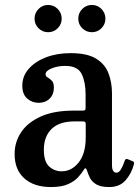

<svg xmlns="http://www.w3.org/2000/svg" viewBox="-20 -745 561 775"><path d="M39 -123.5Q39 -172 65.5 -211.5Q92 -251 144.8 -274.8Q197.5 -298.5 277 -298.5H312.5Q321 -298.5 323.2 -300.5Q325.5 -302.5 325.5 -311.5V-364.5Q325.5 -413 309.8 -446Q294 -479 243 -479Q213 -479 188.5 -469Q164 -459 164 -445.5Q164 -437 172.5 -432.2Q181 -427.5 189.2 -419.2Q197.5 -411 197.5 -391Q197.5 -364 180.5 -347Q163.5 -330 136 -330Q109.5 -330 89.8 -347.2Q70 -364.5 70 -399Q70 -437.5 95.8 -467Q121.5 -496.5 165.5 -513.5Q209.5 -530.5 265 -530.5Q332 -530.5 368 -508.2Q404 -486 418 -449Q432 -412 432 -368.5V-78.5Q432 -48 450.5 -48Q460 -48 468.2 -61.5Q476.5 -75 483.5 -96.5Q486 -105.5 495.5 -102.5L516 -94Q523 -91.5 520.5 -82Q511.5 -46 487.5 -18Q463.5 10 421 10H420.5Q386 10 368 -1.2Q350 -12.5 342.5 -28.2Q335 -44 331 -57Q326 -74.5 316.5 -57Q309.5 -45.5 295.5 -29.8Q281.5 -14 255.5 -2Q229.5 10 185.5 10Q117.5 10 78.2 -25Q39 -60 39 -123.5ZM157 -140Q157 -93 178.2 -73.2Q199.5 -53.5 229 -53.5Q269 -53.5 297.5 -89.2Q326 -125 326 -189.5V-245Q326 -255 316 -255H281Q219.5 -255 188.2 -224.5Q157 -194 157 -140ZM351 -615Q328 -615 312 -631Q296 -647 296 -669.5Q296 -692.5 312 -708.8Q328 -725 351 -725Q373.5 -725 389.5 -708.8Q405.5 -692.5 405.5 -669.5Q405.5 -647 389.5 -631Q373.5 -615 351 -615ZM174 -615Q151.5 -615 135.5 -631Q119.5 -647 119.5 -669.5Q119.5 -692.5 135.5 -708.8Q151.5 -725 174 -725Q197 -725 213 -708.8Q229 -692.5 229 -669.5Q229 -647 213 -631Q197 -615 174 -615Z"/></svg>

Font: Besley* Narrow Medium
Style: Regular
Weight: 500
Width: 4
Designer: Owen Earl
Foundry: indestructible type*
Version: Version 3.000; ttfautohint (v1.8.3)